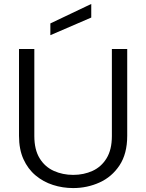

<svg xmlns="http://www.w3.org/2000/svg" viewBox="-20 -949 743 976"><path d="M352 7Q298.5 7 249.2 -8.9Q199.8 -24.7 160.8 -57.4Q121.8 -90 99.2 -140Q76.6 -190 76.6 -259V-700H154.5V-257.5Q154.5 -188.4 181.3 -144.6Q208.1 -100.8 253.3 -80.4Q298.5 -60 352 -60Q405.8 -60 450.5 -80.4Q495.2 -100.8 521.9 -144.6Q548.7 -188.4 548.7 -257.5V-700H626.7V-259Q626.7 -167.5 587.7 -108.6Q548.7 -49.7 486 -21.4Q423.3 7 352 7ZM236 -770.1V-829.9L443.9 -928.9V-859.8Z"/></svg>

Font: Envelope Sans Variable
Style: Regular
Weight: 500
Designer: Andreas Rasmussen / Norman Anderson
Foundry: mail.de GmbH
Version: Version 1.150